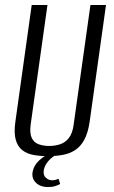

<svg xmlns="http://www.w3.org/2000/svg" viewBox="-20 -611 453 766"><path d="M170.7 12Q140 12 113.8 7.2Q87.6 2.4 69.1 -11.7Q50.6 -25.9 42.8 -53.4Q34.9 -80.9 41.5 -126.7L106.5 -591H169.3L102.3 -113.6Q97.8 -78.4 107 -60Q116.2 -41.6 135 -35.2Q153.8 -28.7 175.9 -28.7Q198.7 -28.7 219 -35.2Q239.4 -41.6 254.3 -60Q269.2 -78.4 273.8 -113.6L340.8 -591H402.9L337.9 -127Q331.4 -81.2 316.4 -53.5Q301.3 -25.9 279.1 -11.7Q256.8 2.4 229.1 7.2Q201.4 12 170.7 12ZM170.7 135.3Q141.9 135.3 124.2 118.8Q106.4 102.3 109.7 77.3Q114.4 48.6 137.5 27.8Q160.5 7 186.1 -0.6L217.7 0Q189.7 12 173.5 30.8Q157.2 49.7 154.5 68.8Q151.8 88.3 163.1 98.3Q174.5 108.3 187.2 108.3Q196.3 108.3 203.3 106Q210.3 103.8 213.7 102.4L220 123Q213.3 126.7 201.4 131Q189.4 135.3 170.7 135.3Z"/></svg>

Font: Alumni Sans Thin
Style: Italic
Weight: 100
Italic angle: -8°
Designer: Robert E. Leuschke
Foundry: Robert E. Leuschke
Version: Version 1.016